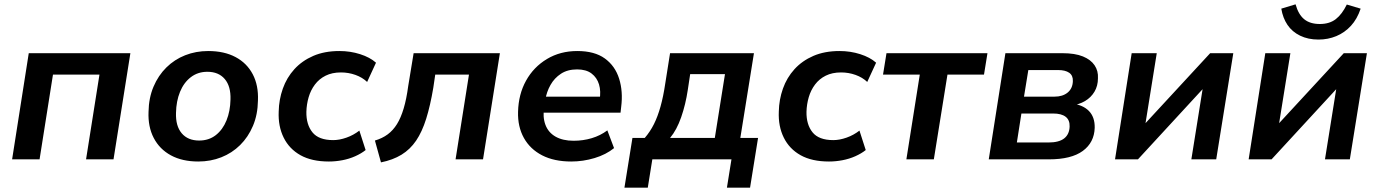

<svg xmlns="http://www.w3.org/2000/svg" viewBox="-20 -737 6377 888"><path d="M36 0 113 -491H583L505 0H378L440 -392H225L163 0Z M897 10Q823 10 770.5 -18.5Q718 -47 691 -99Q664 -151 667 -220Q668 -284 690 -336Q712 -388 749.5 -425Q787 -462 836.5 -481.5Q886 -501 943 -501Q1017 -501 1069.5 -473Q1122 -445 1149 -393.5Q1176 -342 1173 -272Q1172 -207 1150 -155Q1128 -103 1090.5 -66Q1053 -29 1003.5 -9.5Q954 10 897 10ZM901 -87Q946 -87 978 -112Q1010 -137 1027.5 -180Q1045 -223 1046 -277Q1048 -338 1019.5 -371.5Q991 -405 939 -405Q895 -405 862.5 -380Q830 -355 812.5 -312Q795 -269 794 -215Q792 -154 820.5 -120.5Q849 -87 901 -87Z M1501 10Q1422 10 1370 -19Q1318 -48 1292 -100.5Q1266 -153 1269 -221Q1270 -276 1288 -327Q1306 -378 1341.5 -417Q1377 -456 1429 -478.5Q1481 -501 1550 -501Q1600 -501 1645.5 -486.5Q1691 -472 1719 -447L1678 -358Q1656 -379 1624 -390.5Q1592 -402 1557 -402Q1516 -402 1486 -387Q1456 -372 1436.5 -346Q1417 -320 1407.5 -287.5Q1398 -255 1397 -220Q1396 -161 1425 -125Q1454 -89 1521 -89Q1550 -89 1582.5 -100.5Q1615 -112 1642 -133L1671 -43Q1651 -27 1623 -14.5Q1595 -2 1563.5 4Q1532 10 1501 10Z M1742 14 1714 -87Q1748 -97 1773 -115.5Q1798 -134 1816 -163Q1834 -192 1847 -235.5Q1860 -279 1868 -339L1893 -491H2292L2214 0H2087L2149 -392H1993L1984 -331Q1970 -248 1951 -187.5Q1932 -127 1904.5 -86.5Q1877 -46 1837 -21.5Q1797 3 1742 14Z M2622 10Q2543 10 2487.5 -18.5Q2432 -47 2403 -99Q2374 -151 2376 -220Q2378 -301 2413 -364Q2448 -427 2509.5 -464Q2571 -501 2650 -501Q2730 -501 2777.5 -466.5Q2825 -432 2843.5 -373Q2862 -314 2853 -243L2850 -216H2476L2486 -290H2771L2753 -274Q2760 -315 2750.5 -346.5Q2741 -378 2716 -397Q2691 -416 2649 -416Q2605 -416 2574.5 -396Q2544 -376 2526 -344Q2508 -312 2502 -275L2497 -246Q2489 -196 2502.5 -160Q2516 -124 2549.5 -105Q2583 -86 2633 -86Q2677 -86 2717 -98Q2757 -110 2789 -134L2820 -52Q2783 -22 2730 -6Q2677 10 2622 10Z M2868 131 2905 -99H2962Q2987 -128 3004.5 -163Q3022 -198 3035 -244.5Q3048 -291 3057 -352L3079 -491H3467L3404 -99H3486L3449 131H3342L3363 0H2997L2976 131ZM3079 -99H3286L3333 -394H3172L3161 -321Q3151 -254 3130.5 -195Q3110 -136 3079 -99Z M3814 10Q3735 10 3683 -19Q3631 -48 3605 -100.5Q3579 -153 3582 -221Q3583 -276 3601 -327Q3619 -378 3654.5 -417Q3690 -456 3742 -478.5Q3794 -501 3863 -501Q3913 -501 3958.5 -486.5Q4004 -472 4032 -447L3991 -358Q3969 -379 3937 -390.5Q3905 -402 3870 -402Q3829 -402 3799 -387Q3769 -372 3749.5 -346Q3730 -320 3720.5 -287.5Q3711 -255 3710 -220Q3709 -161 3738 -125Q3767 -89 3834 -89Q3863 -89 3895.5 -100.5Q3928 -112 3955 -133L3984 -43Q3964 -27 3936 -14.5Q3908 -2 3876.5 4Q3845 10 3814 10Z M4172 0 4234 -392H4064L4080 -491H4547L4531 -392H4362L4299 0Z M4553 0 4630 -491H4893Q4952 -491 4988.5 -476Q5025 -461 5042.5 -435Q5060 -409 5058 -375Q5058 -340 5042 -313Q5026 -286 4998 -269.5Q4970 -253 4931 -248L4933 -259Q4987 -253 5015.5 -224.5Q5044 -196 5043 -146Q5041 -78 4988 -39Q4935 0 4831 0ZM4683 -78H4829Q4878 -78 4902 -97Q4926 -116 4927 -152Q4928 -182 4908.5 -197Q4889 -212 4851 -212H4704ZM4716 -290H4857Q4895 -290 4918 -309Q4941 -328 4942 -362Q4943 -388 4925 -400.5Q4907 -413 4874 -413H4736Z M5137 0 5214 -491H5330L5273 -136H5249L5577 -491H5684L5605 0H5490L5547 -356H5571L5243 0Z M5755 0 5832 -491H5948L5891 -136H5867L6195 -491H6302L6223 0H6108L6165 -356H6189L5861 0ZM6078 -554Q6030 -554 5993 -572Q5956 -590 5934.5 -622Q5913 -654 5906 -697L5972 -717Q5985 -670 6012 -648Q6039 -626 6084 -626Q6129 -626 6158 -648.5Q6187 -671 6209 -716L6273 -697Q6257 -649 6228 -617.5Q6199 -586 6160.5 -570Q6122 -554 6078 -554Z"/></svg>

Font: Nunito Sans 11pt
Style: Bold Italic
Weight: 700
Italic angle: -9°
Version: Version 3.101;gftools[0.9.27]